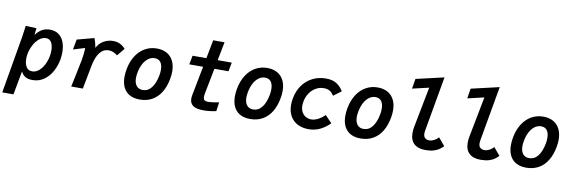

<svg xmlns="http://www.w3.org/2000/svg" viewBox="-75 -1328 6137 2055"><g transform="rotate(10 2994.0 -300.0)"><path d="M109 -528.5 112 -554.5 229.5 -550 222 -475Q256.5 -521.5 293.5 -540.8Q330.5 -560 375 -560Q435 -560 473.8 -530Q512.5 -500 530 -450.8Q547.5 -401.5 547.5 -342Q547.5 -302.5 541 -267Q529.5 -201 497.8 -139.2Q466 -77.5 411.2 -36.8Q356.5 4 281.5 4Q235 4 205 -13.8Q175 -31.5 158 -67.5L110.5 190H-11.5L96 -435.5Q103 -477 109 -528.5ZM423 -281Q428.5 -311 428.5 -341Q428.5 -393.5 409.8 -428.2Q391 -463 350 -463Q309.5 -463 274.2 -432.8Q239 -402.5 215.2 -355.5Q191.5 -308.5 183 -261Q178.5 -236.5 178.5 -210Q178.5 -157.5 199.2 -122.2Q220 -87 263 -87Q303 -87 336.5 -115.2Q370 -143.5 392.2 -188Q414.5 -232.5 423 -281Z M726.5 -103.5Q755 -236 765.5 -293.5Q780 -371.5 780 -432L654 -393.5L675 -505L860 -554Q874 -520 887.5 -452Q913 -504 961 -531Q1009 -558 1062 -558Q1107.5 -558 1140 -541Q1172.5 -524 1197.5 -496L1129.5 -413.5Q1107 -430.5 1084.8 -440.8Q1062.5 -451 1033.5 -451Q975.5 -451 936.8 -401.2Q898 -351.5 880 -256.5L831 0H704.5Q715.5 -52 726.5 -103.5Z M1248 -201.5Q1248 -241.5 1256 -284.5Q1271.5 -369 1311 -431.2Q1350.5 -493.5 1409 -526.8Q1467.5 -560 1538.5 -560Q1602 -560 1647.5 -534.2Q1693 -508.5 1717.2 -460Q1741.5 -411.5 1741.5 -344.5Q1741.5 -309 1734 -267.5Q1718.5 -180.5 1680.8 -118.2Q1643 -56 1584.8 -23Q1526.5 10 1451.5 10Q1352.5 10 1300.2 -45.5Q1248 -101 1248 -201.5ZM1613.5 -282.5Q1619 -312 1619 -341.5Q1619 -395.5 1597 -424.8Q1575 -454 1532.5 -454Q1495.5 -454 1463.5 -430.8Q1431.5 -407.5 1409 -365Q1386.5 -322.5 1376.5 -265.5Q1371 -235 1371 -211.5Q1371 -156.5 1395.2 -126.2Q1419.5 -96 1462.5 -96Q1521 -96 1559.2 -145.2Q1597.5 -194.5 1613.5 -282.5Z M1992.5 -96Q1992.5 -113 1996.5 -135.5L2058 -453H1908L1926.5 -550H2076.5L2115.5 -751H2238.5L2199.5 -550H2352.5L2334 -453H2181L2127.5 -179.5Q2123 -155.5 2123 -139.5Q2123 -112.5 2135.8 -102.5Q2148.5 -92.5 2176.5 -92.5Q2212.5 -92.5 2293.5 -108L2279.5 -10Q2207 5.5 2143.5 5.5Q2063 5.5 2027.8 -20.2Q1992.5 -46 1992.5 -96Z M2448 -201.5Q2448 -241.5 2456 -284.5Q2471.5 -369 2511 -431.2Q2550.5 -493.5 2609 -526.8Q2667.5 -560 2738.5 -560Q2802 -560 2847.5 -534.2Q2893 -508.5 2917.2 -460Q2941.5 -411.5 2941.5 -344.5Q2941.5 -309 2934 -267.5Q2918.5 -180.5 2880.8 -118.2Q2843 -56 2784.8 -23Q2726.5 10 2651.5 10Q2552.5 10 2500.2 -45.5Q2448 -101 2448 -201.5ZM2813.5 -282.5Q2819 -312 2819 -341.5Q2819 -395.5 2797 -424.8Q2775 -454 2732.5 -454Q2695.5 -454 2663.5 -430.8Q2631.5 -407.5 2609 -365Q2586.5 -322.5 2576.5 -265.5Q2571 -235 2571 -211.5Q2571 -156.5 2595.2 -126.2Q2619.5 -96 2662.5 -96Q2721 -96 2759.2 -145.2Q2797.5 -194.5 2813.5 -282.5Z M3056 -216Q3056 -247.5 3062 -283.5Q3076.5 -366.5 3120 -428.5Q3163.5 -490.5 3229.8 -524.2Q3296 -558 3377 -558Q3450 -558 3494.2 -528.2Q3538.5 -498.5 3565.5 -452L3480.5 -389Q3461 -422 3435.5 -437Q3410 -452 3371 -452Q3325 -452 3284.8 -429.2Q3244.5 -406.5 3216.8 -365Q3189 -323.5 3179.5 -269.5Q3176 -250 3176 -230Q3176 -188.5 3192.2 -159Q3208.5 -129.5 3235.5 -114.2Q3262.5 -99 3294 -99Q3331.5 -99 3371 -120.2Q3410.5 -141.5 3440.5 -172.5L3514.5 -96Q3411.5 9 3285 9Q3216.5 9 3164.8 -17.5Q3113 -44 3084.5 -94.8Q3056 -145.5 3056 -216Z M3648 -201.5Q3648 -241.5 3656 -284.5Q3671.5 -369 3711 -431.2Q3750.5 -493.5 3809 -526.8Q3867.5 -560 3938.5 -560Q4002 -560 4047.5 -534.2Q4093 -508.5 4117.2 -460Q4141.5 -411.5 4141.5 -344.5Q4141.5 -309 4134 -267.5Q4118.5 -180.5 4080.8 -118.2Q4043 -56 3984.8 -23Q3926.5 10 3851.5 10Q3752.5 10 3700.2 -45.5Q3648 -101 3648 -201.5ZM4013.5 -282.5Q4019 -312 4019 -341.5Q4019 -395.5 3997 -424.8Q3975 -454 3932.5 -454Q3895.5 -454 3863.5 -430.8Q3831.5 -407.5 3809 -365Q3786.5 -322.5 3776.5 -265.5Q3771 -235 3771 -211.5Q3771 -156.5 3795.2 -126.2Q3819.5 -96 3862.5 -96Q3921 -96 3959.2 -145.2Q3997.5 -194.5 4013.5 -282.5Z M4388 -146.5Q4388 -178.5 4395.5 -216.5L4480 -653L4301 -611L4318.5 -719.5L4622.5 -790L4517 -193.5Q4514 -177 4514 -164Q4514 -128.5 4531.8 -113Q4549.5 -97.5 4578.5 -97.5Q4602.5 -97.5 4629.2 -110.8Q4656 -124 4677 -148L4747.5 -64Q4723 -41 4703 -26.5Q4683 -12 4645.8 -0.2Q4608.5 11.5 4554 11.5Q4473 11.5 4430.5 -28.8Q4388 -69 4388 -146.5Z M4988 -146.5Q4988 -178.5 4995.5 -216.5L5080 -653L4901 -611L4918.5 -719.5L5222.5 -790L5117 -193.5Q5114 -177 5114 -164Q5114 -128.5 5131.8 -113Q5149.5 -97.5 5178.5 -97.5Q5202.5 -97.5 5229.2 -110.8Q5256 -124 5277 -148L5347.5 -64Q5323 -41 5303 -26.5Q5283 -12 5245.8 -0.2Q5208.5 11.5 5154 11.5Q5073 11.5 5030.5 -28.8Q4988 -69 4988 -146.5Z M5448 -201.5Q5448 -241.5 5456 -284.5Q5471.5 -369 5511 -431.2Q5550.5 -493.5 5609 -526.8Q5667.5 -560 5738.5 -560Q5802 -560 5847.5 -534.2Q5893 -508.5 5917.2 -460Q5941.5 -411.5 5941.5 -344.5Q5941.5 -309 5934 -267.5Q5918.5 -180.5 5880.8 -118.2Q5843 -56 5784.8 -23Q5726.5 10 5651.5 10Q5552.5 10 5500.2 -45.5Q5448 -101 5448 -201.5ZM5813.5 -282.5Q5819 -312 5819 -341.5Q5819 -395.5 5797 -424.8Q5775 -454 5732.5 -454Q5695.5 -454 5663.5 -430.8Q5631.5 -407.5 5609 -365Q5586.5 -322.5 5576.5 -265.5Q5571 -235 5571 -211.5Q5571 -156.5 5595.2 -126.2Q5619.5 -96 5662.5 -96Q5721 -96 5759.2 -145.2Q5797.5 -194.5 5813.5 -282.5Z"/></g></svg>

Font: JuliaMono
Style: Bold Italic
Weight: 700
Italic angle: -9°
Monospace: yes
Designer: cormullion
Foundry: corm
Version: Version 0.057; ttfautohint (v1.8.4)